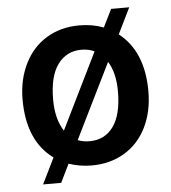

<svg xmlns="http://www.w3.org/2000/svg" viewBox="-49 -636 665 748"><g transform="rotate(-5 283.0 -262.0)"><path d="M38.6 -269Q38.6 -346.7 69.3 -408.9Q100.1 -471.2 155.8 -504.6Q211.4 -538.1 283.7 -538.1Q335.4 -538.1 378.4 -521.5L413.1 -591.3H483.9L434.1 -489.7Q529.8 -415 529.8 -258.8Q529.8 -180.7 499.8 -119.1Q469.7 -57.6 413.8 -23.9Q357.9 9.8 284.7 9.8Q239.3 9.8 195.3 -4.9L160.2 66.9H89.4L139.2 -34.2Q38.6 -107.4 38.6 -269ZM157.2 -258.8Q157.2 -182.6 188.5 -134.8L334.5 -432.1Q311.5 -442.9 283.7 -442.9Q225.6 -442.9 191.4 -396.7Q157.2 -350.6 157.2 -258.8ZM411.6 -269Q411.6 -341.3 383.3 -386.7L238.8 -93.3Q259.8 -85 284.7 -85Q344.7 -85 378.2 -131.8Q411.6 -178.7 411.6 -269Z"/></g></svg>

Font: RobotoDraft Medium
Style: Regular
Weight: 500
Version: Version 2.001152; 2014